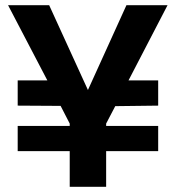

<svg xmlns="http://www.w3.org/2000/svg" viewBox="-20 -718 676 738"><path d="M248 -243 213 -311 48 -312V-409H162L11 -698H169L318 -372L466 -698H624L474 -409H588V-312L423 -310L388 -243V-234H588V-137H388V0H248V-137H48V-234H248Z"/></svg>

Font: SVN-Poppins SemiBold
Style: Regular
Weight: 600
Designer: Ninad Kale (Devanagari), Jonny Pinhorn (Latin)
Foundry: Indian Type Foundry
Version: Version 3.002 2017